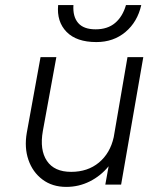

<svg xmlns="http://www.w3.org/2000/svg" viewBox="-20 -724 582 753"><path d="M534 -704Q519 -638 472 -598.5Q425 -559 358 -559Q280 -559 241 -599Q202 -639 208 -704H268Q265 -659 286.5 -634Q308 -609 355 -609Q402 -609 431.5 -634Q461 -659 474 -704ZM148 -210Q135 -136 164 -93Q193 -50 259 -50Q324 -50 368 -86.5Q412 -123 426 -186L480 -500H542L455 0H393L406 -72Q375 -34 332 -12.5Q289 9 240 9Q185 9 146.5 -20Q108 -49 91.5 -97Q75 -145 85 -203L139 -500H201Z"/></svg>

Font: Overused Grotesk Book
Style: Italic
Weight: 350
Italic angle: -10°
Version: Version 0.003